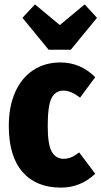

<svg xmlns="http://www.w3.org/2000/svg" viewBox="-20 -835 461 873"><path d="M413 -484 344 -391Q303 -423 269 -423Q232 -423 214.5 -389Q197 -355 197 -263Q197 -177 215.5 -145Q234 -113 269 -113Q287 -113 303 -119.5Q319 -126 340 -142L413 -45Q347 18 257 18Q144 18 82 -53.5Q20 -125 20 -262Q20 -351 49 -416Q78 -481 131 -516Q184 -551 255 -551Q346 -551 413 -484ZM421 -754 302 -609H201L82 -754L139 -815L252 -721L365 -815Z"/></svg>

Font: Fira Sans Compressed ExtraBold
Style: Regular
Weight: 800
Width: 1
Designer: bBox Type GmbH & Carrois Corporate GbR & Edenspiekermann AG
Foundry: bBox Type GmbH & Carrois Corporate GbR & Edenspiekermann AG
Version: Version 4.301